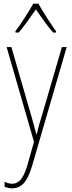

<svg xmlns="http://www.w3.org/2000/svg" viewBox="-20 -783 390 1045"><path d="M189 -763H161C137 -720 90 -647 64 -613V-606H82C112 -640 149 -695 175 -732C202 -693 238 -641 269 -606H285V-613C266 -638 214 -718 189 -763ZM16 -527 165 -11 129 116C106 195 79 217 46 217C32 217 18 213 5 206V234C19 239 31 242 46 242C95 242 128 210 154 122L343 -527H317L207 -150C196 -116 188 -89 180 -52H178C173 -71 169 -86 151 -150L42 -527Z"/></svg>

Font: Noto Sans Thai Cond Thin
Style: Regular
Weight: 100
Width: 3
Designer: Monotype Design Team
Foundry: Monotype Imaging Inc.
Version: Version 2.002